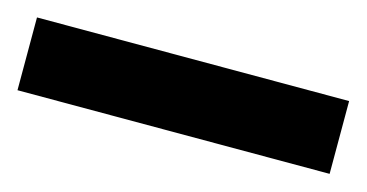

<svg xmlns="http://www.w3.org/2000/svg" viewBox="-43 10 507 265"><g transform="rotate(15 210.0 142.0)"><path d="M433 90V194H-13V90Z"/></g></svg>

Font: BioRhyme ExtraBold
Style: Bold
Weight: 700
Version: Version 1.600;gftools[0.9.33]